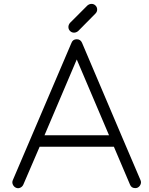

<svg xmlns="http://www.w3.org/2000/svg" viewBox="-20 -968 765 988"><path d="M703 -41Q708 -30 703 -18.5Q698 -7 687 -2Q684 -1 681.5 -0.5Q679 0 676 0Q656 0 649 -18L566 -213H184L100 -18Q95 -7 84 -2Q73 3 62 -2Q51 -7 46 -18.5Q41 -30 46 -41L137 -254L348 -748Q355 -766 375 -766Q394 -766 402 -748L612 -254ZM541 -272 375 -662 209 -272ZM332 -829Q332 -817 340.5 -808.5Q349 -800 361 -800Q372 -800 382 -808L471 -898Q480 -907 480 -919Q480 -931 471.5 -939.5Q463 -948 451 -948Q440 -948 430 -940L340 -850Q332 -840 332 -829Z"/></svg>

Font: Hanken Light
Style: Light
Weight: 300
Designer: Alfredo Marco Pradil
Foundry: Hanken Design Co.
Version: Version 2.06 2014